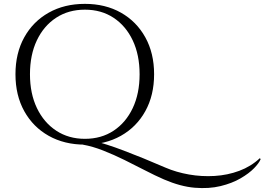

<svg xmlns="http://www.w3.org/2000/svg" viewBox="-20 -734 1368 993"><path d="M408 14 418 -12Q436 -12 465.5 -5Q495 2 534 14.5Q573 27 620.5 45Q668 63 722 85Q776 107 836 133Q892 157 957.5 168.5Q1023 180 1090 176Q1157 172 1217.5 149.5Q1278 127 1324 84L1328 89Q1321 108 1294.5 135.5Q1268 163 1224 188.5Q1180 214 1120.5 228.5Q1061 243 987.5 237Q914 231 828 194Q782 174 730 147Q678 120 623 93Q568 66 513.5 44.5Q459 23 408 14ZM419 -714Q525 -714 605.5 -668.5Q686 -623 731.5 -541Q777 -459 777 -350Q777 -241 731.5 -159Q686 -77 605 -31.5Q524 14 419 14Q313 14 232 -31.5Q151 -77 105.5 -159Q60 -241 60 -350Q60 -459 105.5 -541Q151 -623 232 -668.5Q313 -714 419 -714ZM419 -16Q504 -16 567.5 -58Q631 -100 666.5 -175Q702 -250 702 -350Q702 -450 666.5 -525Q631 -600 567.5 -642Q504 -684 419 -684Q334 -684 270 -642Q206 -600 170.5 -525Q135 -450 135 -350Q135 -250 171 -175Q207 -100 271 -58Q335 -16 419 -16Z"/></svg>

Font: Cinzel
Style: Regular
Weight: 400
Designer: Natanael Gama
Version: Version 2.000